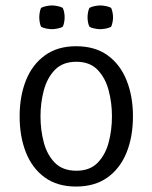

<svg xmlns="http://www.w3.org/2000/svg" viewBox="-20 -672 559 704"><path d="M467.5 -245.5Q467.5 -170.5 444 -112.5Q420.5 -54.5 374 -21.2Q327.5 12 259 12Q190 12 144 -21.5Q98 -55 75 -113.2Q52 -171.5 52 -245.5Q52 -319.5 75.2 -377.5Q98.5 -435.5 144.8 -469Q191 -502.5 259 -502.5Q328.5 -502.5 374.8 -469Q421 -435.5 444.2 -377.2Q467.5 -319 467.5 -245.5ZM128.5 -245.5Q128.5 -195.5 140.5 -150Q152.5 -104.5 181.2 -75.2Q210 -46 260 -46Q309.5 -46 338 -75.2Q366.5 -104.5 378.5 -150Q390.5 -195.5 390.5 -245.5Q390.5 -294.5 378.5 -340.2Q366.5 -386 338 -415.8Q309.5 -445.5 260 -445.5Q210 -445.5 181.2 -415.8Q152.5 -386 140.5 -340.2Q128.5 -294.5 128.5 -245.5ZM124 -608.5Q124 -617.5 125.8 -627Q127.5 -636.5 130.5 -643Q137 -647 149 -649.5Q161 -652 170.5 -652Q179.5 -652 191.8 -649.5Q204 -647 210 -643Q213.5 -636.5 215.2 -627Q217 -617.5 217 -608.5Q217 -599.5 215.2 -590Q213.5 -580.5 210 -574Q204 -570 191.8 -567.5Q179.5 -565 170.5 -565Q161 -565 149 -567.5Q137 -570 130.5 -574Q127.5 -580.5 125.8 -590Q124 -599.5 124 -608.5ZM301 -608.5Q301 -617.5 302.8 -627Q304.5 -636.5 308 -643Q314 -647 326.2 -649.5Q338.5 -652 347.5 -652Q357 -652 369.2 -649.5Q381.5 -647 387.5 -643Q390.5 -636.5 392.5 -627Q394.5 -617.5 394.5 -608.5Q394.5 -599.5 392.5 -590Q390.5 -580.5 387.5 -574Q381.5 -570 369.2 -567.5Q357 -565 347.5 -565Q338.5 -565 326.2 -567.5Q314 -570 308 -574Q304.5 -580.5 302.8 -590Q301 -599.5 301 -608.5Z"/></svg>

Font: Signika
Style: Regular
Weight: 300
Designer: Anna Giedry
Foundry: Anna Giedry
Version: Version 2.000